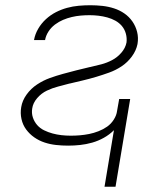

<svg xmlns="http://www.w3.org/2000/svg" viewBox="-20 -548 640 733"><path d="M421 165H379L415 -51Q398 -34 376.5 -22Q355 -10 332 -3.5Q309 3 286 5.5Q263 8 240 8Q217 8 194 5.5Q171 3 150 -4Q129 -11 111 -23.5Q93 -36 80 -53.5Q67 -71 62 -93.5Q57 -116 61 -139Q65 -164 81.5 -187Q98 -210 121.5 -225.5Q145 -241 170 -250Q195 -259 220.5 -266Q246 -273 271.5 -279.5Q297 -286 323 -292H324Q346 -297 367 -302.5Q388 -308 408 -318.5Q428 -329 443.5 -347Q459 -365 463 -386Q465 -403 460.5 -419.5Q456 -436 445.5 -448.5Q435 -461 420.5 -469Q406 -477 389.5 -481.5Q373 -486 356 -488Q339 -490 322 -490Q305 -490 288 -488.5Q271 -487 254 -483Q237 -479 220.5 -472Q204 -465 189.5 -454Q175 -443 165 -427.5Q155 -412 152 -395H110V-396Q114 -418 126 -438.5Q138 -459 155.5 -475Q173 -491 193.5 -501.5Q214 -512 236 -518Q258 -524 280.5 -526Q303 -528 325 -528Q348 -528 371 -525.5Q394 -523 415.5 -516Q437 -509 455 -496.5Q473 -484 485.5 -466Q498 -448 503.5 -426Q509 -404 505 -380Q500 -355 483.5 -332.5Q467 -310 444.5 -295Q422 -280 397 -271Q372 -262 347 -254.5Q322 -247 296.5 -241Q271 -235 246 -229H245Q223 -223 201.5 -217.5Q180 -212 159 -202Q138 -192 122 -173.5Q106 -155 103 -134Q100 -116 105.5 -99.5Q111 -83 122 -70.5Q133 -58 148.5 -50.5Q164 -43 180.5 -38.5Q197 -34 214.5 -32Q232 -30 250 -30Q268 -30 285.5 -31.5Q303 -33 320.5 -36.5Q338 -40 356 -47Q374 -54 389 -64.5Q404 -75 414.5 -91.5Q425 -108 427 -125L435 -170H477Z"/></svg>

Font: Iosevka Extralight Extended
Style: Italic
Weight: 200
Width: 7
Italic angle: -9°
Monospace: yes
Designer: Belleve Invis
Foundry: Belleve Invis
Version: Version 32.5.0; ttfautohint (v1.8.4)